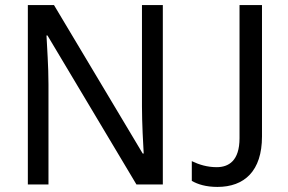

<svg xmlns="http://www.w3.org/2000/svg" viewBox="-20 -734 1147 764"><path d="M627.9 -713.9H544.9V-311C544.9 -246.6 549.8 -153.8 551.8 -123H547.9L194.8 -713.9H90.8V0H172.9V-398.9C172.9 -472.2 167 -546.9 165 -592.8H168.9L522.9 0H627.9ZM845.2 9.8C952.1 9.8 1022.5 -53.2 1022.5 -190.9V-713.9H933.1V-184.1C933.1 -93.8 889.6 -68.8 842.3 -68.8C805.2 -68.8 772.5 -78.6 743.2 -92.8V-14.2C767.1 -0.5 799.8 9.8 845.2 9.8Z"/></svg>

Font: Avrile Sans
Style: Regular
Weight: 400
Designer: Monotype Design Team, Google (font), Stefan Peev (BGR Cyrillic), Cristiano Sobral (main changes)
Foundry: The Avrile Sans Project Authors
Version: Version 3.110